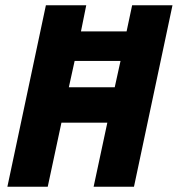

<svg xmlns="http://www.w3.org/2000/svg" viewBox="-20 -708 674 728"><path d="M8 0 154 -688H307L287 -589H460L481 -688H634L488 0H335L387 -243H213L161 0ZM241 -377H415L437 -477H263Z"/></svg>

Font: Saira SemiCondensed
Style: Bold Italic
Weight: 700
Width: 4
Italic angle: -12°
Designer: Hector Gatti with collaboration of the Omnibus-Type team
Foundry: Omnibus-Type
Version: Version 1.101